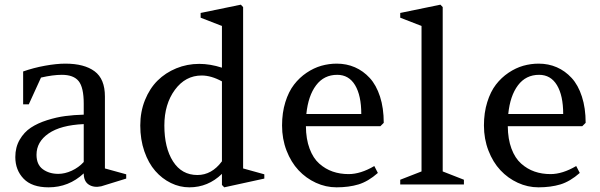

<svg xmlns="http://www.w3.org/2000/svg" viewBox="-20 -782 2543 814"><path d="M515.1 -43V-24.9L409.2 7.8Q377.9 14.6 356.4 0.7Q335 -13.2 335 -46.9Q271.5 12.2 186 12.2Q115.2 12.2 80.1 -24.4Q44.9 -61 44.9 -116.2Q44.9 -157.7 63.5 -189.7Q82 -221.7 110.8 -240.7Q139.6 -259.8 179.7 -272.5Q219.7 -285.2 256.8 -290Q293.9 -294.9 335 -295.9V-342.8Q335 -411.1 313.5 -438Q292 -464.8 242.2 -464.8Q204.6 -464.8 153.8 -453.1L102.1 -339.8H78.1V-479Q122.1 -494.6 170.9 -503.4Q219.7 -512.2 256.8 -512.2Q337.4 -512.2 381.1 -479.7Q424.8 -447.3 424.8 -373V-67.9ZM227.1 -44.9Q254.9 -44.9 284.2 -58.3Q313.5 -71.8 335 -95.2V-255.9Q237.3 -251.5 186 -216.1Q134.8 -180.7 134.8 -126Q134.8 -84 161.6 -64.5Q188.5 -44.9 227.1 -44.9Z M1100.6 -43V-24.9L930.7 12.2L920.9 2V-44.9Q862.3 12.2 782.7 12.2Q742.2 12.2 704.6 -6.1Q667 -24.4 638.2 -57.4Q609.4 -90.3 592 -140.4Q574.7 -190.4 574.7 -250Q574.7 -308.1 594.5 -357.4Q614.3 -406.7 647.9 -440.2Q681.6 -473.6 727.5 -492.4Q773.4 -511.2 824.7 -511.2Q871.1 -511.2 920.9 -495.1V-671.9L830.6 -707V-727.1L1001 -762.2L1010.7 -752V-67.9ZM920.9 -98.1V-437Q875.5 -461.9 835 -461.9Q766.1 -461.9 721.4 -401.1Q676.8 -340.3 676.8 -250Q676.8 -155.3 713.6 -97.7Q750.5 -40 816.9 -40Q877.9 -40 920.9 -98.1Z M1592.8 -247.1H1276.9Q1277.3 -192.4 1292.5 -151.9Q1307.6 -111.3 1333.5 -88.4Q1359.4 -65.4 1390.4 -54.7Q1421.4 -43.9 1458 -43.9Q1508.8 -43.9 1566.9 -78.1L1582 -48.8Q1541 -12.7 1500 -0.2Q1459 12.2 1406.7 12.2Q1361.3 12.2 1319.3 -7.1Q1277.3 -26.4 1245.6 -60.3Q1213.9 -94.2 1194.8 -143.6Q1175.8 -192.9 1175.8 -250Q1175.8 -304.2 1189.7 -348.9Q1203.6 -393.6 1226.6 -423.3Q1249.5 -453.1 1280 -473.6Q1310.5 -494.1 1342.5 -503.2Q1374.5 -512.2 1407.7 -512.2Q1449.2 -512.2 1484.6 -496.8Q1520 -481.4 1547.6 -451.4Q1575.2 -421.4 1591.1 -372.6Q1606.9 -323.7 1606.9 -261.2ZM1409.7 -464.8Q1353.5 -464.8 1320.1 -420.4Q1286.6 -376 1278.8 -298.8H1511.7Q1511.7 -377 1485.4 -420.9Q1459 -464.8 1409.7 -464.8Z M1946.8 -20V0H1676.8V-20L1767.1 -55.2V-671.9L1676.8 -707V-727.1L1847.2 -762.2L1856.9 -752V-55.2Z M2448.7 -247.1H2132.8Q2133.3 -192.4 2148.4 -151.9Q2163.6 -111.3 2189.5 -88.4Q2215.3 -65.4 2246.3 -54.7Q2277.3 -43.9 2314 -43.9Q2364.7 -43.9 2422.9 -78.1L2438 -48.8Q2397 -12.7 2356 -0.2Q2314.9 12.2 2262.7 12.2Q2217.3 12.2 2175.3 -7.1Q2133.3 -26.4 2101.6 -60.3Q2069.8 -94.2 2050.8 -143.6Q2031.7 -192.9 2031.7 -250Q2031.7 -304.2 2045.7 -348.9Q2059.6 -393.6 2082.5 -423.3Q2105.5 -453.1 2136 -473.6Q2166.5 -494.1 2198.5 -503.2Q2230.5 -512.2 2263.7 -512.2Q2305.2 -512.2 2340.6 -496.8Q2376 -481.4 2403.6 -451.4Q2431.2 -421.4 2447 -372.6Q2462.9 -323.7 2462.9 -261.2ZM2265.6 -464.8Q2209.5 -464.8 2176 -420.4Q2142.6 -376 2134.8 -298.8H2367.7Q2367.7 -377 2341.3 -420.9Q2314.9 -464.8 2265.6 -464.8Z"/></svg>

Font: Amethysta
Style: Regular
Weight: 400
Designer: Konstantin Vinogradov, Alexei Vanyashin
Foundry: Cyreal (www.cyreal.org)
Version: Version 1.003